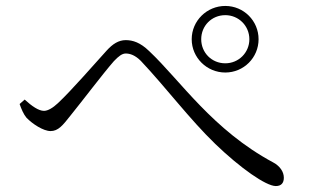

<svg xmlns="http://www.w3.org/2000/svg" viewBox="-20 -699 1040 646"><path d="M625 -567C625 -505 676 -455 738 -455C800 -455 850 -505 850 -567C850 -629 800 -679 738 -679C676 -679 625 -629 625 -567ZM657 -567C657 -612 692 -648 738 -648C783 -648 819 -612 819 -567C819 -522 783 -486 738 -486C692 -486 657 -522 657 -567ZM46 -349C52 -332 59 -315 69 -303C89 -282 126 -258 150 -258C176 -258 191 -277 217 -310C256 -358 327 -452 363 -493C379 -510 391 -519 403 -519C418 -519 435 -513 454 -494C538 -405 618 -298 704 -215C789 -133 875 -73 908 -73C927 -73 935 -84 935 -101C935 -121 922 -140 900 -152C695 -262 588 -427 482 -527C452 -556 427 -564 403 -564C379 -564 359 -551 339 -529C299 -485 220 -394 175 -352C158 -336 141 -326 128 -326C110 -326 87 -342 63 -364Z"/></svg>

Font: Noto Serif CJK HK Light
Style: Regular
Weight: 300
Designer: Ryoko NISHIZUKA 西塚涼子 (kana & ideographs); Frank Grießhammer (Latin, Greek & Cyrillic); Wenlong ZHANG 张文龙 (bopomofo); San
Foundry: Adobe
Version: Version 2.001;hotconv 1.1.0;makeotfexe 2.6.0